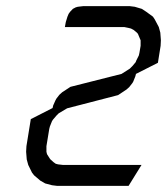

<svg xmlns="http://www.w3.org/2000/svg" viewBox="-20 -604 543 624"><path d="M64.9 -110.8 65.9 -128.9 80.1 -216.8 150.9 -252.9 152.8 -261.2 160.2 -277.8 163.1 -283.2 172.9 -295.9 182.1 -304.2 209 -321.8 375 -363.8 401.9 -380.9 410.2 -389.2 420.9 -401.9 422.9 -407.2 431.2 -423.8 433.1 -432.1 437 -455.1V-463.9V-473.1L434.1 -480L428.2 -494.1L424.8 -498L414.1 -506.8L405.8 -511.2L397.9 -513.2L383.8 -516.1H190.9L193.8 -532.2L199.2 -549.8L203.1 -559.1L208 -565.9L216.8 -575.2L226.1 -580.1L232.9 -582L250 -584H401.9L418 -582L440.9 -575.2L455.1 -565.9L477.1 -549.8L482.9 -541L496.1 -516.1L501 -498L502.9 -473.1L502 -455.1L493.2 -399.9L421.9 -363.8L419.9 -356L413.1 -338.9L410.2 -334L399.9 -320.8L391.1 -313L363.8 -294.9L198.2 -252L170.9 -235.8L163.1 -228L151.9 -214.8L148.9 -210L142.1 -192.9L140.1 -185.1L130.9 -128.9V-120.1V-110.8L132.8 -103L141.1 -89.8L144 -85.9L153.8 -77.1L161.1 -71.8L168.9 -69.8L185.1 -67.9H439.9L397.9 0H165L148.9 -2L127 -7.8L110.8 -17.1L90.8 -34.2L84 -43L71.8 -67.9L66.9 -85.9Z"/></svg>

Font: Petahja
Style: Italic
Weight: 400
Designer: T. Christopher White
Version: Version 1.1